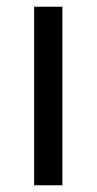

<svg xmlns="http://www.w3.org/2000/svg" viewBox="-20 -551 287 571"><path d="M81.5 0V-531H165.5V0Z"/></svg>

Font: Epilogue
Style: Regular
Weight: 400
Designer: Tyler Finck
Foundry: Etcetera Type Co
Version: Version 2.112